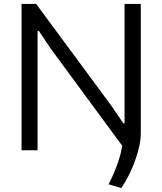

<svg xmlns="http://www.w3.org/2000/svg" viewBox="-20 -760 819 971"><path d="M529 172Q555 122 573.5 70.5Q592 19 598 -23L235 -516L177 -603H170V0H89V-740H163L544 -224L604 -136H610V-740H692V-86Q692 -57 684.5 -21.5Q677 14 663.5 51.5Q650 89 632 125Q614 161 593 191Z"/></svg>

Font: Encode Sans Normal
Style: Regular
Weight: 400
Designer: Pablo Impallari, Andres Torresi
Foundry: Pablo Impallari, Andres Torresi
Version: Version 1.000; ttfautohint (v1.00) -l 8 -r 50 -G 200 -x 14 -